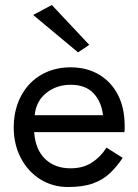

<svg xmlns="http://www.w3.org/2000/svg" viewBox="-20 -740 555 770"><path d="M113 -680 188 -720 338 -560 293 -530ZM472 -107Q449 -72 421 -45.5Q393 -19 353 -4.5Q313 10 253 10Q191 10 141.5 -21Q92 -52 63.5 -106.5Q35 -161 35 -230Q35 -243 36 -255Q37 -267 39 -279Q49 -336 79 -379Q109 -422 156.5 -446Q204 -470 263 -470Q328 -470 377 -441Q426 -412 453 -359.5Q480 -307 480 -234Q480 -228 480 -222Q480 -216 479 -210H117Q122 -140 161 -102.5Q200 -65 263 -65Q313 -65 348.5 -88Q384 -111 407 -148ZM263 -400Q207 -400 166 -367.5Q125 -335 119 -278H393Q387 -332 355 -366Q323 -400 263 -400Z"/></svg>

Font: Jost*
Style: Regular
Weight: 400
Version: Version 3.7